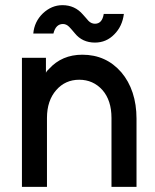

<svg xmlns="http://www.w3.org/2000/svg" viewBox="-20 -724 601 744"><path d="M348 -559Q392 -559 423 -591Q454 -622 460 -670H382Q376 -632 348 -632Q334 -632 323 -643Q319 -648 313 -654.5Q307 -661 301 -668Q270 -704 222 -704Q180 -704 146 -672Q113 -640 109 -594H187Q196 -631 224 -631Q237 -631 248 -620Q253 -615 258.5 -608.5Q264 -602 270 -595Q299 -559 348 -559ZM509 0V-264Q509 -319 494 -364.5Q479 -410 450 -444Q391 -512 299 -512Q220 -512 170 -457Q167 -454 163.5 -450.5Q160 -447 158 -442V-500H65V0H162V-267Q162 -334 198 -375Q233 -415 287 -415Q341 -415 377 -375Q412 -335 412 -267V0Z"/></svg>

Font: Unageo
Style: Medium
Weight: 500
Designer: Richard Sepsi
Foundry: Richard Sepsi
Version: Version 2.000